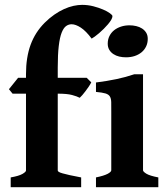

<svg xmlns="http://www.w3.org/2000/svg" viewBox="-20 -777 699 797"><path d="M446.8 -710Q446.8 -703.6 441.7 -694.8Q436.5 -686 428.5 -676.5Q420.4 -667 410.6 -657.2Q400.9 -647.5 391.4 -639.4Q381.8 -631.3 373.5 -625.2Q365.2 -619.1 360.4 -616.7Q336.9 -648.4 315.4 -662.4Q293.9 -676.3 277.3 -676.3Q264.6 -676.3 254.2 -668.7Q243.7 -661.1 235.8 -641.1Q228 -621.1 223.9 -585.9Q219.7 -550.8 219.7 -496.1V-454.1H339.8L358.9 -435.1Q354.5 -426.3 347.9 -416.7Q341.3 -407.2 334.7 -398.4Q328.1 -389.6 321.8 -382.3Q315.4 -375 311 -371.1Q299.8 -377 279.3 -382.6Q258.8 -388.2 219.7 -388.2V-69.3Q219.7 -66.4 224.1 -63.5Q228.5 -60.5 239.7 -57.4Q251 -54.2 269.5 -50Q288.1 -45.9 316.9 -40.5V0H24.4V-40.5Q58.1 -46.4 73 -54.9Q87.9 -63.5 87.9 -69.3V-388.2H32.2L17.1 -406.7L55.2 -454.1H87.9V-469.2Q87.9 -538.6 106.9 -590.8Q126 -643.1 165.5 -682.6Q185.1 -702.1 205.6 -716.3Q226.1 -730.5 246.1 -739.5Q266.1 -748.5 285.2 -752.7Q304.2 -756.8 320.8 -756.8Q344.7 -756.8 367.4 -751Q390.1 -745.1 407.7 -737.5Q425.3 -730 436 -722.2Q446.8 -714.4 446.8 -710ZM378.4 0V-40.5Q411.6 -47.4 426.8 -55.4Q441.9 -63.5 441.9 -70.3V-312.5Q441.9 -337.4 441.7 -352.8Q441.4 -368.2 436 -376.7Q430.7 -385.3 417.5 -389.2Q404.3 -393.1 378.4 -395.5V-434.6Q424.3 -440.4 462.9 -448.5Q501.5 -456.5 537.6 -468.8H573.7V-70.3Q573.7 -64.5 587.6 -55.9Q601.6 -47.4 637.2 -40.5V0ZM593.3 -615.7Q593.3 -598.1 586.4 -584Q579.6 -569.8 567.4 -559.8Q555.2 -549.8 538.8 -544.4Q522.5 -539.1 502.9 -539.1Q488.3 -539.1 474.9 -542.2Q461.4 -545.4 450.7 -552.5Q439.9 -559.6 433.6 -570.3Q427.2 -581.1 427.2 -595.7Q427.2 -613.3 434.3 -627.4Q441.4 -641.6 453.6 -651.4Q465.8 -661.1 482.2 -666.5Q498.5 -671.9 517.6 -671.9Q531.7 -671.9 545.4 -668.7Q559.1 -665.5 569.6 -658.7Q580.1 -651.9 586.7 -641.4Q593.3 -630.9 593.3 -615.7Z"/></svg>

Font: Gentium Book Basic
Style: Bold
Weight: 700
Designer: J. Victor Gaultney and Annie Olsen
Foundry: SIL International
Version: Version 1.102; 2013; Maintenance release